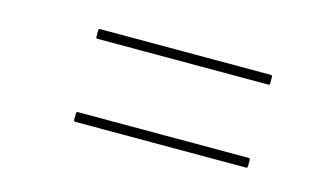

<svg xmlns="http://www.w3.org/2000/svg" viewBox="-39 -493 651 382"><g transform="rotate(15 286.0 -302.5)"><path d="M130 -378Q127 -378 127 -381V-394Q127 -398 130 -398H482Q485 -398 485 -394V-381Q485 -378 482 -378ZM130 -207Q127 -207 127 -210V-223Q127 -227 130 -227H482Q485 -227 485 -223V-210Q485 -207 482 -207Z"/></g></svg>

Font: Sofia Sans Semi Condensed Thin
Style: Italic
Weight: 250
Italic angle: -9°
Version: Version 4.100